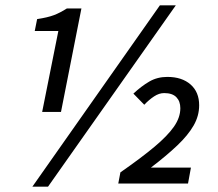

<svg xmlns="http://www.w3.org/2000/svg" viewBox="-20 -692 823 724"><path d="M139 -270 200 -575H111L120 -620Q160 -626 183.5 -635Q207 -644 232 -660H287L210 -270ZM102 12 583 -672H643L161 12ZM426 0 434 -42Q513 -97 562.5 -138.5Q612 -180 636 -214.5Q660 -249 660 -284Q660 -310 645 -325.5Q630 -341 599 -341Q580 -341 561 -328.5Q542 -316 524 -297L483 -339Q513 -367 543 -384.5Q573 -402 611 -402Q666 -402 698.5 -373.5Q731 -345 731 -295Q731 -255 710 -218.5Q689 -182 648.5 -143.5Q608 -105 549 -60H700L689 0Z"/></svg>

Font: Source Sans 3 Medium
Style: Italic
Weight: 500
Italic angle: -11°
Designer: Paul D. Hunt
Foundry: Adobe
Version: Version 3.052;hotconv 1.1.0;makeotfexe 2.6.0